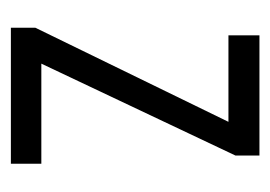

<svg xmlns="http://www.w3.org/2000/svg" viewBox="-92 -405 497 353"><g transform="rotate(90 156.5 -228.5)"><path d="M31 0V-45L204 -400H45V-457H266V-413L97 -56H281V0Z"/></g></svg>

Font: Inconsolata ExtraCondensed Thin
Style: Regular
Weight: 100
Width: 2
Monospace: yes
Designer: Raph Levien, Cyreal, Brenton Simpson
Foundry: Raph Levien, Cyreal, Google
Version: Version 3.100; ttfautohint (v1.8.4.7-5d5b)